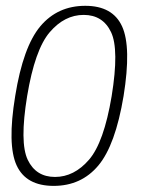

<svg xmlns="http://www.w3.org/2000/svg" viewBox="-20 -620 481 644"><path d="M160 3.5Q252.5 3.5 309.8 -64.8Q367 -133 394.5 -298Q421 -462.5 389.5 -531.5Q358 -600.5 266 -600.5Q173 -600.5 115.2 -531.8Q57.5 -463 31 -298Q4 -134 35.8 -65.2Q67.5 3.5 160 3.5ZM164.5 -26.5Q100.5 -26.5 73 -84Q45.5 -141.5 71 -297.5Q97 -454 146.8 -512Q196.5 -570 260.5 -570Q325 -570 352.5 -512.2Q380 -454.5 354.5 -297.5Q328.5 -142 278.5 -84.2Q228.5 -26.5 164.5 -26.5Z"/></svg>

Font: Anybody SemiCondensed ExtraLight
Style: Italic
Weight: 250
Width: 4
Italic angle: -10°
Version: Version 1.113;gftools[0.9.25]